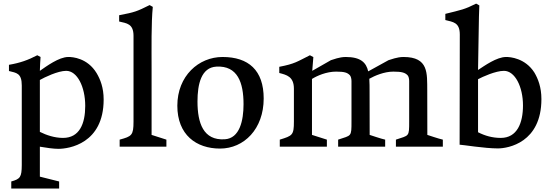

<svg xmlns="http://www.w3.org/2000/svg" viewBox="-20 -832 3135 1089"><path d="M103.5 104.5C103 172.9 94.7 183.1 43.9 197.3V237.3H315.4V197.3L206.1 169.9V0C243.2 6.3 283.2 12.2 311 12.2C370.1 12.2 567.9 -16.6 567.9 -267.6C567.9 -335 548.8 -382.3 527.8 -417.5C476.1 -502.9 391.1 -509.3 367.2 -508.8C314.5 -508.8 242.7 -455.6 206.1 -430.2C207 -459.5 208 -484.4 210 -508.8L191.4 -518.6C138.7 -491.2 94.2 -475.1 30.8 -464.4V-429.2C73.2 -418.5 103.5 -417.5 103.5 -347.2ZM206.1 -84V-378.4C231.9 -393.1 308.1 -430.2 355.5 -430.2C418 -430.2 463.4 -339.8 463.4 -231.4C463.4 -129.4 430.2 -49.8 337.4 -49.8C290 -49.8 243.2 -65.4 206.1 -84Z M658.7 0H923.8V-40L839.8 -66.9V-439.5C839.8 -559.1 837.4 -701.7 846.7 -793L828.6 -803.2C756.3 -767.1 744.6 -762.7 655.8 -745.6V-710C698.2 -699.7 737.3 -698.2 737.3 -628.4V-142.6C737.3 -64 727.1 -58.6 658.7 -40Z M985.8 -232.4C985.8 -67.4 1092.8 10.7 1228 10.7C1364.3 10.7 1475.6 -100.6 1475.6 -273.4C1475.6 -433.6 1389.6 -508.8 1242.2 -508.8C1106.9 -508.8 985.8 -401.4 985.8 -232.4ZM1100.1 -256.3C1100.1 -355.5 1121.6 -449.2 1207 -454.1C1328.1 -460.9 1361.3 -362.8 1361.3 -241.2C1361.3 -148.4 1339.8 -47.4 1254.9 -42C1132.8 -34.2 1100.1 -134.8 1100.1 -256.3Z M1566.9 0H1834V-40L1749.5 -66.9V-384.3C1778.3 -402.3 1831.5 -425.8 1886.2 -425.8C1934.6 -425.8 1950.2 -419.9 1964.4 -405.3C1969.7 -399.4 1973.6 -385.7 1973.6 -372.6V-143.6C1973.6 -54.7 1973.6 -65.4 1897.9 -40V0H2164.6V-40C2144.5 -43.9 2076.7 -66.9 2076.7 -66.9L2076.2 -313.5C2076.2 -337.4 2076.2 -362.3 2074.7 -385.3C2105 -402.3 2158.7 -425.8 2210.9 -425.8C2259.3 -425.8 2277.3 -419.9 2291.5 -405.3C2297.4 -399.4 2300.8 -385.7 2300.8 -372.6V-143.6C2300.8 -54.7 2300.8 -65.4 2225.6 -40V0H2491.7V-40C2471.7 -43.9 2403.8 -66.9 2403.8 -66.9L2403.3 -318.4C2402.3 -416 2412.1 -508.8 2268.6 -508.8C2231.4 -508.8 2196.8 -494.1 2183.6 -490.7C2136.7 -464.4 2076.2 -431.2 2068.4 -427.2C2057.1 -477.5 2025.4 -508.8 1940.9 -508.8C1904.3 -508.8 1869.6 -494.1 1856.9 -490.7C1806.6 -462.4 1751 -430.2 1751 -430.2L1757.3 -508.3L1737.8 -518.6C1665 -482.4 1653.3 -470.2 1564 -453.1V-418C1605.5 -407.2 1647 -397.9 1647 -328.6V-142.6C1647 -65.4 1638.7 -62 1566.9 -40Z M2586.9 -11.2H2587.9C2602.1 -11.2 2728.5 9.8 2803.7 9.8C2862.8 9.8 3050.8 -23.4 3050.8 -270C3050.8 -337.4 3031.7 -385.7 3010.7 -420.9C2959 -502 2874 -509.3 2850.1 -508.8C2797.4 -508.8 2728 -459 2691.4 -435.1C2692.9 -468.8 2695.8 -773.9 2698.7 -801.3L2680.7 -811.5C2615.2 -778.3 2594.7 -775.4 2505.9 -753.4V-718.3C2548.8 -707 2587.9 -706.1 2587.9 -636.2ZM2691.4 -82V-382.8C2717.3 -396.5 2791 -430.2 2838.4 -430.2C2900.9 -430.2 2946.3 -339.8 2946.3 -233.9C2946.3 -134.3 2913.1 -49.8 2820.3 -49.8C2772.9 -49.8 2730 -62 2691.4 -82Z"/></svg>

Font: Donegal One
Style: Regular
Weight: 400
Designer: Gary Lonergan
Foundry: Sorkin Type Co.
Version: Version 1.004